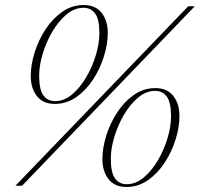

<svg xmlns="http://www.w3.org/2000/svg" viewBox="-20 -740 796 765"><path d="M41.5 0 730 -715H756L68 0ZM313.5 -720Q360.5 -720 385 -688.8Q409.5 -657.5 409.5 -608.5Q409.5 -565 394.2 -515.8Q379 -466.5 351 -423.5Q323 -380.5 284.2 -353.2Q245.5 -326 198.5 -326Q151.5 -326 127 -357.2Q102.5 -388.5 102.5 -437.5Q102.5 -481 117.8 -530.2Q133 -579.5 161 -622.5Q189 -665.5 227.8 -692.8Q266.5 -720 313.5 -720ZM199 -337Q235.5 -337 267.5 -364Q299.5 -391 324 -433Q348.5 -475 362.2 -521.5Q376 -568 376 -607Q376 -663.5 359 -686.2Q342 -709 313 -709Q276.5 -709 244.5 -682Q212.5 -655 188 -613Q163.5 -571 149.8 -524.5Q136 -478 136 -439Q136 -382.5 153 -359.8Q170 -337 199 -337ZM599 -389Q646 -389 670.5 -357.8Q695 -326.5 695 -277.5Q695 -234 679.8 -184.8Q664.5 -135.5 636.5 -92.5Q608.5 -49.5 569.8 -22.2Q531 5 484 5Q437 5 412.5 -26.2Q388 -57.5 388 -106.5Q388 -150 403.2 -199.2Q418.5 -248.5 446.5 -291.5Q474.5 -334.5 513.2 -361.8Q552 -389 599 -389ZM484.5 -6Q521 -6 553 -33Q585 -60 609.5 -102Q634 -144 647.8 -190.5Q661.5 -237 661.5 -276Q661.5 -332.5 644.5 -355.2Q627.5 -378 598.5 -378Q562 -378 530 -351Q498 -324 473.5 -282Q449 -240 435.2 -193.5Q421.5 -147 421.5 -108Q421.5 -51.5 438.5 -28.8Q455.5 -6 484.5 -6Z"/></svg>

Font: Newsreader Display ExtraLight
Style: Italic
Weight: 275
Italic angle: -17°
Designer: Hugues Gentile
Foundry: Production Type
Version: Version 1.001